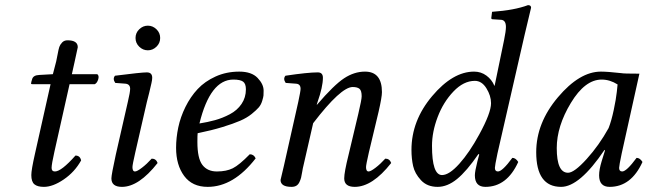

<svg xmlns="http://www.w3.org/2000/svg" viewBox="-20 -718 2523 748"><path d="M186 -429 199 -479Q201 -487 204.5 -506.5Q208 -526 211 -535Q214 -544 222 -552.5Q230 -561 243 -561Q283 -561 283 -534Q283 -532 270 -474L260 -429H359Q367 -423 362.5 -408.5Q358 -394 349 -390H251L192 -127Q181 -78 181 -64Q181 -50 194 -50Q219 -50 274 -112Q292 -112 296 -93Q271 -48 228.5 -19Q186 10 151 10Q126 10 114 0Q102 -10 102 -36Q102 -56 116 -118L177 -390H107Q101 -390 101 -392Q101 -397 105 -409Q109 -425 133 -426Z M522.5 -536Q508 -550 508 -570Q508 -590 522.5 -604Q537 -618 556 -618Q575 -618 589.5 -604Q604 -590 604 -570Q604 -550 589.5 -536Q575 -522 556 -522Q537 -522 522.5 -536ZM552 -320 507 -124Q496 -76 496 -67Q496 -50 506 -50Q514 -50 533 -64.5Q552 -79 571 -100Q588 -100 594 -83Q521 10 455 10Q414 10 414 -23Q414 -37 431 -115L478 -321Q487 -359 487 -372Q487 -390 469 -392L429 -395Q418 -411 428 -423Q530 -436 552 -436Q573 -436 573 -415Q573 -407 570 -394Q567 -381 561 -355.5Q555 -330 552 -320Z M938 -370Q938 -392 927 -400Q916 -408 889 -408Q799 -408 757 -237Q789 -242 818 -250Q847 -258 875.5 -273Q904 -288 921 -313Q938 -338 938 -370ZM750 -199Q749 -191 749 -165Q749 -101 768.5 -75.5Q788 -50 825 -50Q862 -50 887 -62.5Q912 -75 953 -117Q969 -117 976 -101Q890 10 789 10Q729 10 697.5 -32.5Q666 -75 666 -142Q666 -181 674.5 -221.5Q683 -262 702.5 -301.5Q722 -341 750 -371Q778 -401 820 -420Q862 -439 912 -439Q960 -439 983.5 -414.5Q1007 -390 1007 -365Q1007 -352 1006.5 -346Q1006 -340 1001.5 -325Q997 -310 988 -299.5Q979 -289 960.5 -274Q942 -259 915.5 -247.5Q889 -236 846.5 -223Q804 -210 750 -199Z M1417 -124Q1406 -76 1406 -67Q1406 -50 1416 -50Q1424 -50 1443 -64.5Q1462 -79 1481 -100Q1498 -100 1504 -83Q1431 10 1362 10Q1321 10 1321 -23Q1321 -47 1338 -115L1376 -275Q1389 -330 1389 -343Q1389 -365 1380.5 -372Q1372 -379 1354 -379Q1308 -379 1200 -238L1162 -72Q1160 -65 1157.5 -49.5Q1155 -34 1153 -26Q1151 -18 1146.5 -8.5Q1142 1 1134.5 5.5Q1127 10 1116 10Q1073 10 1073 -17Q1073 -19 1086 -72L1142 -321Q1151 -363 1151 -372Q1151 -391 1133 -392L1093 -395Q1082 -411 1092 -423Q1179 -436 1218 -436Q1238 -436 1238 -415Q1238 -380 1217 -320L1214 -311L1215 -310Q1281 -387 1320.5 -413Q1360 -439 1402 -439Q1468 -439 1468 -359Q1468 -340 1455 -283Z M1847 -194Q1893 -278 1893 -316Q1893 -345 1875 -374Q1857 -403 1830 -403Q1786 -403 1746.5 -361.5Q1707 -320 1685 -262Q1663 -204 1663 -150Q1663 -36 1702 -36Q1730 -36 1769.5 -80Q1809 -124 1847 -194ZM1847 -116 1844 -118Q1798 -51 1760.5 -20.5Q1723 10 1685 10Q1644 10 1620 -16Q1596 -42 1589.5 -71Q1583 -100 1583 -134Q1583 -248 1663.5 -343.5Q1744 -439 1827 -439Q1854 -439 1875 -423.5Q1896 -408 1906 -384H1907L1944 -563Q1951 -597 1951 -613Q1951 -641 1930 -641L1899 -643Q1894 -643 1894 -648L1897 -672Q1984 -678 2037 -698Q2049 -698 2049 -688Q2039 -648 2024 -583L1918 -120Q1908 -72 1908 -64Q1908 -50 1920 -50Q1937 -50 1976 -103Q1989 -103 1999 -87Q1955 10 1871 10Q1830 10 1830 -35Q1830 -50 1840 -90Z M2401 -433Q2409 -431 2471 -431L2402 -120Q2392 -72 2392 -64Q2392 -50 2404 -50Q2421 -50 2460 -103Q2473 -103 2483 -87Q2439 10 2355 10Q2314 10 2314 -35Q2314 -57 2324 -90L2337 -132L2335 -134Q2238 10 2166 10Q2069 10 2069 -125Q2069 -239 2153.5 -339Q2238 -439 2321 -439Q2347 -439 2401 -433ZM2351 -219Q2362 -247 2371 -289.5Q2380 -332 2383 -360L2386 -389Q2356 -408 2324 -408Q2259 -408 2204 -317Q2149 -226 2149 -141Q2149 -45 2193 -45Q2217 -45 2265.5 -98.5Q2314 -152 2351 -219Z"/></svg>

Font: Linux Libertine O
Style: Italic
Weight: 400
Italic angle: -12°
Designer: Philipp H. Poll
Foundry: Philipp H. Poll
Version: Version 5.1.6